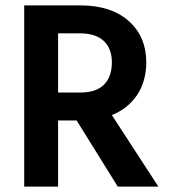

<svg xmlns="http://www.w3.org/2000/svg" viewBox="-20 -694 629 714"><path d="M196 -570V-350H280Q338 -350 367 -379.5Q396 -409 396 -462Q396 -514 365.5 -542Q335 -570 278 -570ZM418 0 265 -246H196V0H70V-674H278Q393 -674 458.5 -616Q524 -558 524 -461Q523 -389 489 -339.5Q455 -290 396 -266L569 0Z"/></svg>

Font: Hind SemiBold
Style: Regular
Weight: 600
Designer: Manushi Parikh, Satya Rajpurohit
Foundry: Indian Type Foundry
Version: Version 2.001;PS 1.0;hotconv 1.0.79;makeotf.lib2.5.61930; tt